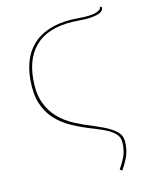

<svg xmlns="http://www.w3.org/2000/svg" viewBox="-79 -563 588 793"><g transform="rotate(-10 215.0 -167.0)"><path d="M72.5 -261.5Q72.5 -202.5 90.5 -163.2Q108.5 -124 138.5 -98Q168.5 -72 207.2 -56Q246 -40 287.5 -27.5Q326.5 -15 349.5 -3.8Q372.5 7.5 384 19Q395.5 30.5 398.8 42.8Q402 55 402 69Q402 101 392 126.2Q382 151.5 369.5 173.5L359.5 167.5Q371 147.5 380.8 124Q390.5 100.5 390.5 69Q390.5 56.5 387.5 45.2Q384.5 34 373.5 23.5Q362.5 13 341.8 3.2Q321 -6.5 285 -17Q236 -31 194.8 -49Q153.5 -67 123.8 -94.2Q94 -121.5 77.2 -161.8Q60.5 -202 60.5 -261.5Q60.5 -312.5 75.2 -352.5Q90 -392.5 120 -420.5Q150 -448.5 195.2 -463.2Q240.5 -478 301.5 -478Q349.5 -478 372.8 -486.5Q396 -495 396 -508.5H398.5Q403.5 -508.5 403.5 -502Q403.5 -496 398.5 -490Q393.5 -484 381.8 -479.2Q370 -474.5 350.5 -471.2Q331 -468 302 -468Q186 -468 129.2 -414.5Q72.5 -361 72.5 -261.5Z"/></g></svg>

Font: Lato Hairline
Style: Regular
Weight: 100
Designer: Lukasz Dziedzic
Foundry: tyPoland Lukasz Dziedzic
Version: Version 2.007; 2014-02-27